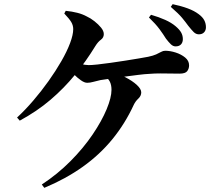

<svg xmlns="http://www.w3.org/2000/svg" viewBox="-20 -849 1040 923"><path d="M936 -684Q922 -684 911 -695Q900 -706 885 -725Q872 -743 855.5 -763Q839 -783 801 -816L810 -829Q852 -820 883 -808.5Q914 -797 935 -781Q954 -767 962 -751.5Q970 -736 970 -718Q970 -703 961 -693.5Q952 -684 936 -684ZM824 -626Q812 -626 801.5 -636Q791 -646 778 -663Q765 -684 747 -708.5Q729 -733 696 -765L706 -778Q744 -767 774 -753.5Q804 -740 824 -723Q843 -707 851 -692.5Q859 -678 859 -661Q859 -645 850 -635.5Q841 -626 824 -626ZM181 38Q257 -12 319 -74.5Q381 -137 425 -202Q469 -267 492.5 -323.5Q516 -380 516 -417Q516 -440 508.5 -455.5Q501 -471 486 -481L505 -504Q547 -496 582 -478Q617 -460 638 -440.5Q659 -421 659 -405Q659 -388 645 -375Q631 -362 623 -345Q581 -254 520 -179.5Q459 -105 377.5 -47Q296 11 193 54ZM62 -284Q101 -320 140 -365.5Q179 -411 213.5 -459.5Q248 -508 275 -555Q302 -602 317 -642Q332 -682 332 -709Q332 -727 322.5 -743Q313 -759 289 -784L296 -797Q326 -794 351.5 -787.5Q377 -781 397 -770Q415 -762 434 -747Q453 -732 466 -716Q479 -700 479 -685Q479 -668 465 -658Q451 -648 438 -627Q394 -555 341 -490Q288 -425 223 -369.5Q158 -314 75 -269ZM399 -451Q386 -451 369 -463Q352 -475 336.5 -490.5Q321 -506 311 -518L330 -555Q346 -548 367.5 -542Q389 -536 407 -536Q421 -536 449 -539Q477 -542 512 -547Q547 -552 582.5 -557.5Q618 -563 647 -568Q676 -573 692 -576Q716 -581 730.5 -587.5Q745 -594 754.5 -599.5Q764 -605 774 -605Q798 -605 824.5 -596.5Q851 -588 870 -572.5Q889 -557 889 -535Q889 -519 880 -507Q871 -495 843 -495Q824 -495 800 -495.5Q776 -496 750 -496Q724 -496 699 -494Q676 -493 644.5 -489Q613 -485 578.5 -480.5Q544 -476 514 -471.5Q484 -467 463 -464Q444 -460 428.5 -455.5Q413 -451 399 -451Z"/></svg>

Font: Noto Serif JP ExtraLight
Style: Bold
Weight: 700
Version: Version 2.003-H1;hotconv 1.1.1;makeotfexe 2.6.0